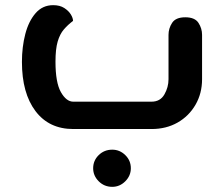

<svg xmlns="http://www.w3.org/2000/svg" viewBox="-20 -500 868 744"><path d="M264 0Q170 0 117.5 -69.5Q65 -139 65 -260Q65 -318 78 -368Q91 -418 118 -449Q145 -480 186 -480Q212 -480 229 -469Q246 -458 254.5 -444Q263 -430 263 -419Q243 -404 227.5 -386Q212 -368 203.5 -339Q195 -310 195 -261Q195 -180 216 -143Q237 -106 264 -106H567Q601 -106 617 -134Q633 -162 633 -193V-365Q633 -390 647 -411.5Q661 -433 698 -433Q735 -433 749 -411.5Q763 -390 763 -365V-193Q763 -138 737.5 -94Q712 -50 668 -25Q624 0 567 0ZM415 224Q384 224 362.5 202.5Q341 181 341 152Q341 122 362.5 101Q384 80 415 80Q444 80 465.5 101Q487 122 487 152Q487 181 465.5 202.5Q444 224 415 224Z"/></svg>

Font: El Messiri
Style: Bold
Weight: 700
Designer: Mohamed Gaber
Foundry: Kief Type Foundry
Version: Version 2.020; ttfautohint (v1.8.3)